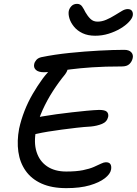

<svg xmlns="http://www.w3.org/2000/svg" viewBox="-20 -967 708 994"><path d="M473 -782Q435 -782 407.5 -795Q380 -808 363 -829Q346 -850 339.5 -871.5Q333 -893 336 -910Q339 -924 350 -935.5Q361 -947 379 -947Q396 -947 405.5 -933Q415 -919 422 -904Q434 -883 448.5 -869Q463 -855 485 -855Q507 -855 529.5 -864.5Q552 -874 576 -889Q594 -900 610.5 -910Q627 -920 641 -920Q657 -920 663.5 -910Q670 -900 667 -885Q664 -871 647 -853Q630 -835 603 -819Q576 -803 542.5 -792.5Q509 -782 473 -782ZM323 7Q248 7 195.5 -16.5Q143 -40 113 -82.5Q83 -125 75 -181Q67 -237 79 -301Q89 -347 107 -393Q125 -439 149.5 -481Q174 -523 201 -560Q225 -592 250.5 -615Q276 -638 303 -638Q316 -638 323.5 -631.5Q331 -625 330.5 -612.5Q330 -600 317 -582Q284 -542 254 -495.5Q224 -449 201 -398.5Q178 -348 167 -294Q154 -230 169 -181.5Q184 -133 223.5 -106Q263 -79 323 -79Q375 -79 409.5 -86Q444 -93 466.5 -103Q489 -113 503.5 -120Q518 -127 528 -127Q546 -127 552 -116.5Q558 -106 555 -89Q551 -66 522.5 -44Q494 -22 444.5 -7.5Q395 7 323 7ZM169 -274Q146 -269 134.5 -274Q123 -279 120.5 -290.5Q118 -302 120 -314Q124 -332 144 -345Q164 -358 197 -364Q231 -370 271.5 -375.5Q312 -381 352 -385.5Q392 -390 428 -393.5Q464 -397 493 -398Q523 -398 533 -388.5Q543 -379 540 -362Q534 -336 508 -325.5Q482 -315 451 -312Q415 -310 376.5 -305.5Q338 -301 300 -296Q262 -291 228.5 -285.5Q195 -280 169 -274ZM208 -593Q179 -593 166 -605Q153 -617 157 -635Q159 -646 168 -656.5Q177 -667 194 -671Q262 -685 340.5 -693Q419 -701 493.5 -705Q568 -709 623 -709Q648 -709 659.5 -696.5Q671 -684 667 -666Q663 -648 650 -635.5Q637 -623 611 -623Q522 -623 457 -618.5Q392 -614 346 -608Q300 -602 266.5 -597.5Q233 -593 208 -593Z"/></svg>

Font: Shantell Sans
Style: Italic
Weight: 400
Italic angle: -11°
Designer: Stephen Nixon, Anya Danilova, Shantell Martin
Foundry: Arrow Type
Version: Version 1.011;[c5ecc13dd]